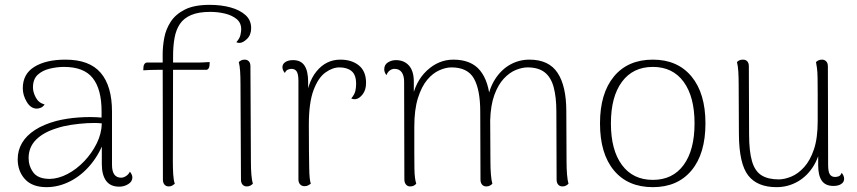

<svg xmlns="http://www.w3.org/2000/svg" viewBox="-20 -760 3536 792"><path d="M472 10Q435 10 417.5 -14.5Q400 -39 400 -83V-205L415 -194Q394 -130 356 -83.5Q318 -37 270 -12.5Q222 12 172 12Q113 12 83 -21Q53 -54 53 -103Q53 -140 71 -170.5Q89 -201 124.5 -224Q160 -247 212 -261Q255 -272 305 -275.5Q355 -279 399 -275V-301Q399 -392 362.5 -438Q326 -484 244 -484Q216 -484 186 -477Q156 -470 136 -452Q116 -434 116 -399Q116 -380 127.5 -358Q139 -336 164 -329Q157 -319 148 -315.5Q139 -312 132 -312Q107 -312 90.5 -339.5Q74 -367 74 -396Q74 -455 122 -484.5Q170 -514 250 -514Q349 -514 395.5 -459.5Q442 -405 442 -300V-80Q442 -27 480 -27Q489 -27 499.5 -33.5Q510 -40 516 -52Q521 -45 523.5 -39.5Q526 -34 526 -28Q526 -11 509 -0.5Q492 10 472 10ZM186 -22Q222 -23 259 -42.5Q296 -62 327.5 -95Q359 -128 379 -168.5Q399 -209 400 -251Q374 -254 340 -252Q306 -250 273.5 -245Q241 -240 217 -232Q160 -215 129 -184Q98 -153 98 -108Q98 -75 117.5 -48.5Q137 -22 186 -22Z M676 9Q665 9 658.5 1.5Q652 -6 652 -19L651 -536Q651 -568 657.5 -603.5Q664 -639 684 -670Q704 -701 742.5 -720.5Q781 -740 845 -740Q892 -740 930.5 -729.5Q969 -719 992.5 -698Q1016 -677 1016 -644Q1016 -616 999 -599.5Q982 -583 968 -583Q959 -583 955 -586Q969 -602 972 -616.5Q975 -631 975 -639Q975 -666 956 -681.5Q937 -697 908 -704Q879 -711 847 -711Q799 -711 768.5 -698Q738 -685 722 -661Q706 -637 700 -603.5Q694 -570 694 -530L693 -94Q693 -66 694.5 -41Q696 -16 701 -2Q696 2 690.5 5.5Q685 9 676 9ZM571 -470 572 -486Q573 -493 577 -497.5Q581 -502 586 -502H788Q792 -502 799.5 -502Q807 -502 816 -502.5Q825 -503 833 -503.5Q841 -504 845 -504L844 -488Q843 -481 839.5 -476.5Q836 -472 830 -472H631Q621 -472 601 -471.5Q581 -471 571 -470ZM1015 -94Q1015 -62 1017 -39Q1019 -16 1023 -2Q1019 2 1013 5.5Q1007 9 998 9Q987 9 980.5 1.5Q974 -6 974 -19L972 -412Q972 -443 970.5 -466Q969 -489 965 -504Q968 -507 974 -510.5Q980 -514 989 -514Q1000 -514 1006.5 -507Q1013 -500 1013 -487Z M1236 8Q1225 8 1218 0.5Q1211 -7 1211 -20V-426Q1211 -454 1204 -465Q1197 -476 1182 -476Q1176 -476 1168 -473Q1160 -470 1155 -459Q1145 -471 1145 -483Q1145 -496 1157 -504Q1169 -512 1189 -512Q1221 -512 1236 -489.5Q1251 -467 1251 -423V-331L1239 -326Q1246 -417 1285.5 -465.5Q1325 -514 1384 -514Q1431 -514 1460.5 -490Q1490 -466 1490 -418Q1490 -389 1476 -371Q1462 -353 1447 -351Q1436 -350 1429 -354Q1443 -371 1446 -385.5Q1449 -400 1449 -414Q1449 -451 1430.5 -466.5Q1412 -482 1380 -482Q1352 -482 1322.5 -461Q1293 -440 1273.5 -388.5Q1254 -337 1254 -246Q1254 -178 1254.5 -135Q1255 -92 1255.5 -66.5Q1256 -41 1257.5 -26.5Q1259 -12 1262 -2Q1258 1 1251.5 4.5Q1245 8 1236 8Z M2317 -94Q2317 -65 2319 -40.5Q2321 -16 2325 -2Q2321 2 2315 5.5Q2309 9 2300 9Q2289 9 2282.5 1.5Q2276 -6 2276 -19L2275 -299Q2275 -359 2264 -400Q2253 -441 2227 -461.5Q2201 -482 2156 -482Q2134 -482 2108 -471.5Q2082 -461 2058.5 -436Q2035 -411 2019.5 -369Q2004 -327 2002 -264L2003 -94Q2003 -65 2005 -40.5Q2007 -16 2011 -2Q2007 2 2001 5.5Q1995 9 1986 9Q1975 9 1968.5 1.5Q1962 -6 1962 -19L1961 -299Q1961 -390 1935 -436Q1909 -482 1842 -482Q1819 -482 1792 -470Q1765 -458 1742 -430.5Q1719 -403 1704 -355.5Q1689 -308 1689 -237Q1689 -172 1689 -130Q1689 -88 1689.5 -63.5Q1690 -39 1692 -25.5Q1694 -12 1697 -2Q1693 2 1687.5 5.5Q1682 9 1672 9Q1661 9 1654.5 1Q1648 -7 1648 -20L1647 -423Q1647 -448 1637 -462Q1627 -476 1607 -476Q1597 -476 1588 -469.5Q1579 -463 1574 -450Q1565 -462 1565 -474Q1565 -493 1580 -502.5Q1595 -512 1613 -512Q1647 -512 1667 -489.5Q1687 -467 1687 -423V-333L1678 -344Q1692 -423 1740.5 -468.5Q1789 -514 1850 -514Q1924 -514 1960.5 -469Q1997 -424 2002 -340L1990 -343Q1998 -396 2023 -434.5Q2048 -473 2084.5 -493.5Q2121 -514 2164 -514Q2244 -514 2280 -459.5Q2316 -405 2316 -301Z M2673 12Q2570 12 2512.5 -57Q2455 -126 2455 -251Q2455 -375 2512.5 -444.5Q2570 -514 2673 -514Q2775 -514 2832.5 -444.5Q2890 -375 2890 -251Q2890 -126 2832.5 -57Q2775 12 2673 12ZM2673 -18Q2755 -18 2800 -79.5Q2845 -141 2845 -251Q2845 -361 2800 -422.5Q2755 -484 2673 -484Q2591 -484 2545.5 -422.5Q2500 -361 2500 -251Q2500 -141 2545.5 -79.5Q2591 -18 2673 -18Z M3371 -514Q3381 -514 3388 -507Q3395 -500 3395 -486L3396 -80Q3396 -52 3403 -41Q3410 -30 3425 -30Q3431 -30 3439 -32.5Q3447 -35 3452 -47Q3462 -35 3462 -22Q3462 -9 3450 -1Q3438 7 3418 7Q3385 7 3370 -14.5Q3355 -36 3355 -78V-173L3369 -184Q3364 -123 3338 -79Q3312 -35 3271.5 -11.5Q3231 12 3183 12Q3104 12 3066.5 -36Q3029 -84 3028 -205L3027 -412Q3027 -441 3025.5 -465Q3024 -489 3020 -504Q3024 -508 3029.5 -511Q3035 -514 3045 -514Q3056 -514 3062.5 -507Q3069 -500 3069 -487L3070 -206Q3070 -136 3082 -95Q3094 -54 3121 -37Q3148 -20 3192 -20Q3216 -20 3244 -31.5Q3272 -43 3297 -70.5Q3322 -98 3337.5 -144Q3353 -190 3353 -260Q3353 -328 3353 -371Q3353 -414 3352.5 -439.5Q3352 -465 3350 -479Q3348 -493 3346 -504Q3349 -507 3355 -510.5Q3361 -514 3371 -514Z"/></svg>

Font: Arima Thin ExtraLight
Style: Regular
Weight: 250
Version: Version 1.100